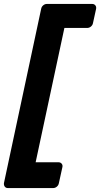

<svg xmlns="http://www.w3.org/2000/svg" viewBox="-48 -796 509 975"><path d="M-8 159Q-18 159 -23.5 152Q-29 145 -28 134L161 -751Q163 -762 171.5 -769Q180 -776 190 -776H420Q430 -776 436 -769Q442 -762 440 -751L424 -678Q422 -668 413.5 -661Q405 -654 394 -654H279L133 28H249Q259 28 265 35Q271 42 269 52L251 134Q249 145 240.5 152Q232 159 222 159Z"/></svg>

Font: Rubik SemiBold
Style: Italic
Weight: 600
Italic angle: -12°
Designer: Hubert and Fischer
Foundry: Hubert and Fischer
Version: Version 2.300;gftools[0.9.30]